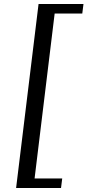

<svg xmlns="http://www.w3.org/2000/svg" viewBox="-20 -756 440 966"><path d="M287 190 293 142H154L255 -688H394L400 -736H174L61 190Z"/></svg>

Font: Gamestation Text
Style: Italic
Weight: 400
Designer: Jonas Hecksher
Foundry: Jonas Hecksher, Playtypeª, e-types AS
Version: Version 1.003